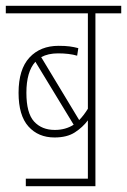

<svg xmlns="http://www.w3.org/2000/svg" viewBox="-20 -642 438 662"><path d="M169 -194Q124 -194 97.5 -223Q71 -252 71 -322Q71 -395 102 -429L234 -212Q206 -194 169 -194ZM69 0H309V-596H398V-622H0V-596H283V-267Q268 -243 253 -228L122 -445Q146 -458 180 -458Q219 -458 246 -450L250 -476Q235 -480 220 -482Q205 -484 182 -484Q119 -484 81.5 -443.5Q44 -403 44 -322Q44 -244 78 -206Q112 -168 168 -168Q211 -168 238 -185.5Q265 -203 283 -227V-26H69Z"/></svg>

Font: Noto Sans Devanagari Extra Condensed Thin
Style: Regular
Weight: 250
Width: 2
Designer: Monotype Design Team
Foundry: Monotype Imaging Inc.
Version: 1.000